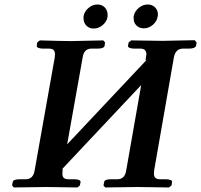

<svg xmlns="http://www.w3.org/2000/svg" viewBox="-20 -825 886 846"><path d="M746.1 -571.8 659.2 -74.2Q658.2 -68.8 658.2 -60.1Q658.2 -35.2 684.1 -35.2H710.9Q723.1 -35.2 731.4 -31.7Q739.7 -28.3 737.8 -22.9L735.8 -7.8L724.1 1Q625 -1 585.9 -1L443.8 1L436 -7.8L439 -22.9Q440.4 -35.2 470.2 -35.2H497.1Q530.3 -35.2 536.1 -74.2L602.1 -450.2L252 -78.1L256.8 -81.1L255.9 -75.2Q254.9 -68.8 254.9 -60.1Q254.9 -46.9 261.2 -41Q267.6 -35.2 282.2 -35.2H308.1Q319.8 -35.2 327.6 -32Q335.4 -28.8 335 -22.9L332 -7.8L320.8 1Q222.2 -1 184.1 -1L41 1L33.2 -7.8L36.1 -22.9Q37.6 -35.2 67.9 -35.2H94.2Q126.5 -35.2 132.8 -75.2L221.2 -571.8Q222.2 -578.1 222.2 -586.9Q222.2 -610.8 195.8 -610.8H168.9Q157.2 -610.8 148.9 -614.3Q140.6 -617.7 142.1 -623L144 -638.2L155.8 -647Q255.9 -644 293.9 -644L435.1 -647L442.9 -638.2L440.9 -623Q438 -610.8 409.2 -610.8H382.8Q350.1 -610.8 344.2 -571.8L275.9 -189L626 -561L621.1 -559.1L623 -571.8Q625 -582.5 625 -585.9Q625 -610.8 598.1 -610.8H571.8Q559.6 -610.8 551.5 -614Q543.5 -617.2 543.9 -623L546.9 -638.2L558.1 -647Q658.2 -645 695.8 -645L837.9 -647.9L846.2 -638.2L844.2 -624Q840.3 -610.8 812 -610.8H786.1Q753.4 -610.8 746.1 -571.8ZM568.8 -752.9Q572.8 -774.4 590.8 -789.8Q608.9 -805.2 630.9 -805.2Q650.4 -805.2 663.1 -792.7Q675.8 -780.3 675.8 -761.2Q675.8 -754.9 674.8 -752.9Q671.9 -731.4 653.8 -715.8Q635.7 -700.2 613.8 -700.2Q593.8 -700.2 581.3 -712.6Q568.8 -725.1 568.8 -744.1ZM348.1 -752Q351.1 -773.4 369.1 -789.3Q387.2 -805.2 409.2 -805.2Q429.2 -805.2 441.7 -792.2Q454.1 -779.3 454.1 -759.8V-752Q451.2 -730.5 432.9 -714.8Q414.6 -699.2 392.1 -699.2Q373 -699.2 360.6 -712.2Q348.1 -725.1 348.1 -744.1Z"/></svg>

Font: Linux Libertine
Style: Bold Italic
Weight: 700
Italic angle: -11.5°
Designer: Philipp H. Poll
Foundry: Philipp H. Poll
Version: Version 4.0.5